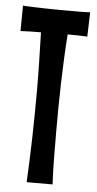

<svg xmlns="http://www.w3.org/2000/svg" viewBox="-52 -733 388 768"><g transform="rotate(5 142.5 -349.0)"><path d="M275.9 -599.1Q260.3 -600.1 240 -600.6Q219.7 -601.1 196.8 -601.1Q193.4 -555.7 191.2 -507.1Q189 -458.5 187.5 -408.4Q186 -358.4 185.5 -307.9Q185.1 -257.3 185.1 -208Q185.1 -151.9 185.8 -99.4Q186.5 -46.9 189 2H85Q89.4 -81.1 91.8 -174.8Q94.2 -268.6 94.2 -363.8Q94.2 -425.8 92.8 -484.9Q91.3 -543.9 89.8 -600.1Q66.4 -600.1 45.4 -599.6Q24.4 -599.1 7.8 -598.1L8.8 -700.2Q26.4 -698.7 48.3 -698Q70.3 -697.3 94.5 -696.8Q118.7 -696.3 144 -696Q169.4 -695.8 193.8 -695.8Q218.3 -695.8 240 -695.8Q261.7 -695.8 278.8 -696.8Z"/></g></svg>

Font: Mouse Memoirs
Style: Regular
Weight: 400
Version: Version 1.000